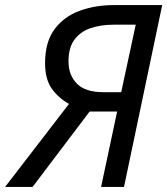

<svg xmlns="http://www.w3.org/2000/svg" viewBox="-59 -734 657 754"><path d="M-39 0 212 -326Q172 -348 145 -385Q118 -422 118 -486Q118 -569 155 -619Q192 -669 253.5 -691.5Q315 -714 387 -714H578L428 0H338L401 -296H293L69 0ZM346 -372H417L474 -637H387Q337 -637 297 -623.5Q257 -610 233.5 -578.5Q210 -547 210 -493Q210 -439 243 -405.5Q276 -372 346 -372Z"/></svg>

Font: Manna Sans
Style: Italic
Weight: 400
Italic angle: -12°
Designer: Monotype Design Team
Foundry: Monotype Imaging Inc.
Version: Version 2.001.1; ttfautohint (v1.8.2)